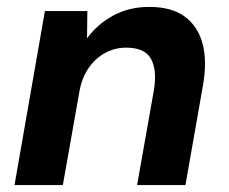

<svg xmlns="http://www.w3.org/2000/svg" viewBox="-20 -536 662 556"><path d="M22 0 110 -504H233L232 -425Q262 -466 308 -491Q354 -516 412 -516Q477 -516 515 -488Q553 -460 566.5 -410Q580 -360 568 -290L517 0H377L426 -277Q435 -334 417 -366Q399 -398 345 -398Q313 -398 285 -383Q257 -368 237 -339.5Q217 -311 210 -271L162 0Z"/></svg>

Font: DM Sans ExtraBold
Style: Italic
Weight: 800
Italic angle: -10°
Designer: Colophon Foundry, Jonny Pinhorn
Foundry: Colophon Foundry
Version: Version 4.004;gftools[0.9.30]